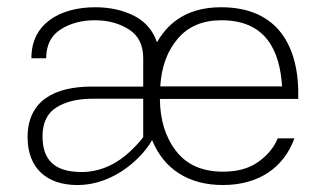

<svg xmlns="http://www.w3.org/2000/svg" viewBox="-20 -515 895 540"><path d="M57.6 -128.9C57.6 -42.5 111.3 5.4 197.3 5.4C307.6 5.4 385.7 -80.1 407.7 -121.1C440.9 -39.6 509.8 5.4 606.9 5.4C708 5.4 778.3 -43.9 808.1 -126H761.2C751 -101.1 733.4 -79.1 707.5 -60.5C681.6 -41.5 648.4 -32.2 607.4 -32.2C549.3 -32.2 505.4 -51.3 475.6 -89.8C445.8 -127.9 430.2 -176.8 429.7 -236.8H818.8C822.8 -386.7 759.8 -494.6 602.1 -494.6C519 -494.6 459 -461.9 421.4 -396C410.6 -428.7 389.6 -453.6 357.9 -470.2C326.2 -486.3 289.6 -494.6 248 -494.6C147.5 -494.6 67.4 -447.3 68.4 -351.1H109.9C109.9 -387.7 123.5 -415 150.4 -432.1C177.2 -449.2 209 -458 246.6 -458C284.2 -458 315.9 -449.2 342.8 -432.1C369.6 -415 382.8 -387.7 382.8 -351.1V-271.5H238.3C135.3 -271.5 57.6 -233.4 57.6 -128.9ZM430.7 -272C434.1 -326.7 450.2 -371.6 480 -406.2C509.3 -440.9 550.3 -458 602.5 -458C726.6 -458 766.6 -375 773.4 -272ZM209.5 -31.2C128.9 -31.2 99.6 -69.3 99.6 -131.8C99.6 -169.4 112.8 -196.8 138.7 -212.9C164.6 -229 197.8 -237.3 239.3 -237.3H382.8V-129.4C375 -118.7 363.3 -105.5 347.2 -90.3C314.9 -59.1 267.6 -31.2 209.5 -31.2Z"/></svg>

Font: Estedad ExtraLight
Style: Regular
Weight: 200
Designer: Amin Abedi
Version: Version 7.3